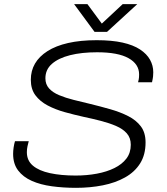

<svg xmlns="http://www.w3.org/2000/svg" viewBox="-20 -890 801 922"><path d="M345 12Q284 12 229 4.5Q174 -3 132.5 -21.5Q91 -40 67 -71.5Q43 -103 43 -151Q43 -166 45.5 -182.5Q48 -199 52 -212H118Q115 -201 112 -187.5Q109 -174 109 -159Q109 -119 138 -94.5Q167 -70 220 -58.5Q273 -47 343 -47Q397 -47 445 -56Q493 -65 529.5 -83Q566 -101 587 -128.5Q608 -156 608 -195Q608 -228 589 -249.5Q570 -271 537.5 -285Q505 -299 464.5 -309.5Q424 -320 381 -329Q336 -339 291 -351.5Q246 -364 209 -383.5Q172 -403 150 -432.5Q128 -462 128 -507Q128 -550 148 -584.5Q168 -619 208 -644.5Q248 -670 307 -683.5Q366 -697 444 -697Q517 -697 568.5 -685.5Q620 -674 652.5 -652.5Q685 -631 700.5 -603Q716 -575 716 -543Q716 -533 715 -523Q714 -513 710 -495H643Q647 -510 647.5 -519Q648 -528 648 -533Q648 -582 597.5 -610.5Q547 -639 446 -639Q372 -639 316.5 -625Q261 -611 229.5 -583.5Q198 -556 198 -514Q198 -485 215.5 -465.5Q233 -446 264 -433Q295 -420 333 -410.5Q371 -401 413 -391Q462 -379 509.5 -365.5Q557 -352 595.5 -332.5Q634 -313 656.5 -283Q679 -253 679 -206Q679 -147 653 -105.5Q627 -64 580.5 -38Q534 -12 473.5 0Q413 12 345 12ZM639 -870 494 -737H434L336 -870H400L482 -759H450L569 -870Z"/></svg>

Font: Archivo SemiExpanded ExtraLight
Style: Italic
Weight: 250
Width: 6
Italic angle: -10°
Designer: Hector Gatti
Foundry: Omnibus-Type
Version: Version 2.001